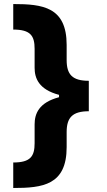

<svg xmlns="http://www.w3.org/2000/svg" viewBox="-20 -792 526 948"><path d="M45.4 136.2C190.4 136.2 309.1 122.1 309.1 -65.4V-139.6C309.1 -210.9 336.9 -242.7 418.5 -242.7V-393.1H418C336.9 -393.1 309.1 -424.3 309.1 -495.6V-570.3C309.1 -757.8 190.4 -772 45.4 -772V-646C130.4 -646 150.9 -615.7 150.9 -550.8V-457.5C150.9 -405.8 171.4 -350.1 271.5 -323.7V-312C171.4 -285.6 150.9 -230 150.9 -177.7V-85C150.9 -20 130.4 10.3 45.4 10.3Z"/></svg>

Font: Inter ExtraBold
Style: Regular
Weight: 800
Designer: Rasmus Andersson
Foundry: rsms
Version: Version 4.001;git-9221beed3